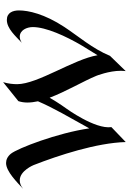

<svg xmlns="http://www.w3.org/2000/svg" viewBox="164 -973 828 1234"><g transform="rotate(-90 578.0 -356.0)"><path d="M1128 -648C1128 -687 1114 -726 1067 -726C1011 -726 962 -669 920 -630C934 -639 948 -643 959 -643C1001 -643 1021 -598 1021 -559C1021 -475 963 -347 901 -242C901 -242 871 -194 840 -143C815 -296 654 -528 654 -660C654 -685 657 -717 667 -750L545 -652C539 -634 536 -614 536 -594C536 -572 539 -550 544 -526C500 -423 441 -325 370 -196C340 -402 242 -656 207 -700C189 -722 168 -731 147 -731C93 -731 22 -659 -19 -621C0 -637 19 -643 36 -643C98 -643 134 -554 134 -554C197 -393 277 -148 282 38L378 -54C363 -159 497 -343 497 -343C497 -343 533 -392 567 -451C607 -345 674 -233 708 -150C708 -150 740 -70 740 7C740 17 739 28 738 38L836 -63C882 -175 962 -266 1022 -357C1106 -485 1128 -588 1128 -648Z"/></g></svg>

Font: Eagle Lake
Style: Regular
Weight: 400
Designer: Astigmatic (AOETI)
Foundry: Astigmatic (AOETI)
Version: Version 1.000